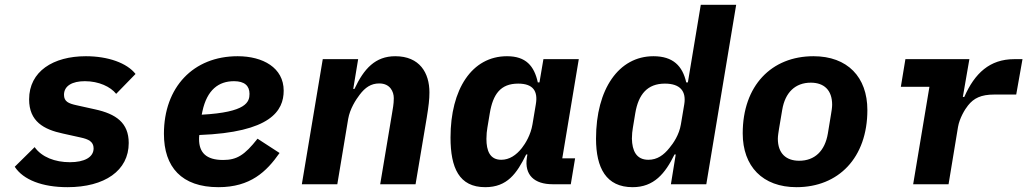

<svg xmlns="http://www.w3.org/2000/svg" viewBox="-20 -760 4241 792"><path d="M258.2 12.1C411.9 12.1 511 -56.1 511 -170.1C511 -253.9 458.1 -290.1 372.2 -308.9L295.1 -326C263.1 -333.1 244 -340.9 244 -369C244 -405.9 278.1 -425.1 329.9 -425.1C388.1 -425.1 436.1 -402 459.2 -372.9L539.1 -454.9C503.9 -500 426.1 -528.1 334.2 -528.1C199.9 -528.1 100.1 -465.9 100.1 -350.1C100.1 -258.9 160.9 -225.9 239 -209.2L312.9 -192.8C344.1 -186.1 366.1 -176.1 366.1 -148.1C366.1 -111.2 328.1 -90.9 268.1 -90.9C207 -90.9 152 -111.9 122.9 -153.1L40.8 -72.1C76 -18.1 154.8 12.1 258.2 12.1Z M881 12.1C1013.1 12.1 1079.2 -51.8 1133.2 -128.9L1042.3 -187.9C989 -120 957 -100.1 900.2 -100.1C830.3 -100.1 801.1 -131 801.1 -186.1C801.1 -191.1 801.1 -195 802.2 -203.1C1096.2 -214.1 1150.2 -302.9 1150.2 -386C1150.2 -480.8 1064.3 -528.1 960.2 -528.1C777 -528.1 656.2 -399.9 656.2 -208.1C656.2 -71 729 12.1 881 12.1ZM812.1 -286.9 815 -301.1C834.2 -389.9 882.1 -425.1 945.3 -425.1C989 -425.1 1009.2 -405.9 1009.2 -372.9C1009.2 -339.8 997.2 -296.9 812.1 -286.9Z M1371.4 0 1416.2 -269.2C1423.3 -311.1 1448.2 -349.1 1463.4 -369C1486.2 -399.1 1510.3 -415.8 1544.4 -415.8C1589.1 -415.8 1604.4 -382.1 1604.4 -355.1C1604.4 -329.9 1600.1 -311.1 1597.3 -293L1548.3 0H1694.2L1740.4 -274.9C1748.2 -323.2 1751.4 -350.1 1751.4 -378.9C1751.4 -459.2 1711.3 -528.1 1610.4 -528.1C1528.4 -528.1 1481.2 -476.9 1442.1 -393.1H1437.1L1457.4 -516H1311.4L1225.1 0Z M1981.5 12.1C2072.4 12.1 2111.5 -44 2150.6 -122.9H2155.5L2153.4 -110.1C2142.4 -38 2184.3 0 2259.6 0H2334.5L2352.3 -106.9H2299.4L2367.5 -516H2221.6L2205.3 -420.1H2198.5C2183.6 -487.9 2149.5 -528.1 2071.4 -528.1C1926.5 -528.1 1838.4 -392 1838.4 -192.8C1838.4 -67.8 1873.6 12.1 1981.5 12.1ZM1986.5 -187.1C1986.5 -204.9 1988.3 -220.9 1990.4 -233L2000.4 -293C2013.5 -371.1 2044.4 -415.1 2117.5 -415.1C2179.3 -415.1 2199.6 -383.9 2190.3 -329.9L2176.5 -247.2C2169.4 -203.8 2147.4 -168 2132.5 -149.1C2109.4 -120 2081.3 -100.9 2047.6 -100.9C2000.4 -100.9 1986.5 -138.8 1986.5 -187.1Z M2747.5 0H2893.5L3016.7 -740.1H2870.7L2817.5 -420.1H2810.7C2795.5 -487.9 2756.4 -528.1 2675.4 -528.1C2532.7 -528.1 2438.6 -393.1 2438.6 -187.9C2438.6 -67.1 2480.5 12.1 2589.5 12.1C2677.6 12.1 2723.7 -44 2762.4 -122.9H2767.4ZM2586.6 -187.9C2586.6 -204.9 2588.4 -220.9 2590.6 -233L2600.5 -293C2613.6 -371.1 2650.6 -415.1 2722.7 -415.1C2785.5 -415.1 2811.4 -383.9 2802.6 -329.9L2788.7 -247.2C2781.6 -203.8 2757.5 -169 2741.5 -149.9C2717.7 -120 2690.7 -100.9 2654.5 -100.9C2604.4 -100.9 2587.7 -138.8 2586.6 -187.9Z M3265.6 12.1C3438.6 12.1 3557.9 -109 3557.9 -306.1C3557.9 -442.1 3475.9 -528.1 3335.6 -528.1C3162.6 -528.1 3043.7 -407 3043.7 -209.9C3043.7 -73.9 3125.7 12.1 3265.6 12.1ZM3188.6 -187.9C3188.6 -199.9 3191.8 -217 3193.5 -229L3206.7 -307.2C3218.7 -378.9 3260.7 -419 3324.6 -419C3378.6 -419 3412.6 -388.8 3412.6 -328.1C3412.6 -316.1 3409.8 -299 3407.7 -286.9L3394.9 -209.2C3382.8 -137.1 3340.6 -96.9 3276.6 -96.9C3222.7 -96.9 3188.6 -127.1 3188.6 -187.9Z M3892.8 0 3931.8 -236.2C3937.9 -272 3959.9 -308.9 3973 -324.9C3996.8 -355.1 4027 -370 4081 -370H4171.9L4197.8 -516H4163.7C4062.9 -516 4000.7 -458.1 3957.7 -360.1H3951.7L3978.7 -516H3714.8L3696 -402H3813.9L3746.8 0Z"/></svg>

Font: Margiela Mono Italic Bold It
Style: Regular
Weight: 700
Designer: Mike Abbink, Paul van der Laan, Pieter van Rosmalen
Foundry: Bold Monday
Version: Version 2.003 2021